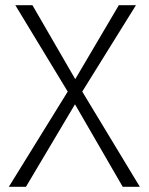

<svg xmlns="http://www.w3.org/2000/svg" viewBox="-20 -720 573 740"><path d="M438 -700 270 -415 105 -700H39L241 -367L14 0H80L269 -318L453 0H519L297 -367L504 -700Z"/></svg>

Font: Jost-300-LightPL
Style: Regular
Weight: 300
Version: Version 3.300; ttfautohint (v0.97) -l 8 -r 50 -G 200 -x 14 -